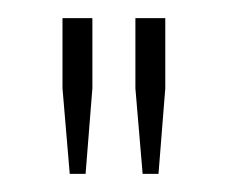

<svg xmlns="http://www.w3.org/2000/svg" viewBox="-20 -820 252 212"><path d="M57 -628 49 -722.5V-800H82V-722.5L74.5 -628ZM137.5 -628 129.5 -722.5V-800H162.5V-722.5L155 -628Z"/></svg>

Font: Big Shoulders Display Thin ExtraLight
Style: Regular
Weight: 250
Version: Version 2.002